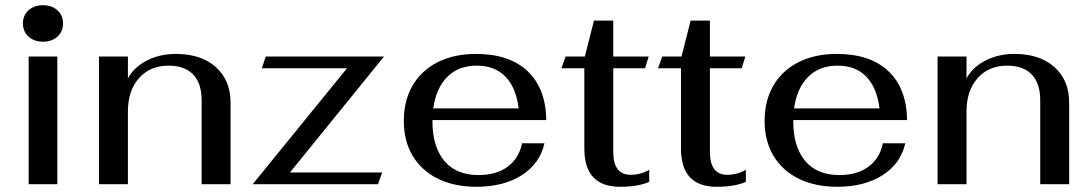

<svg xmlns="http://www.w3.org/2000/svg" viewBox="-20 -707 4182 737"><path d="M68 -617Q68 -648 89.5 -667.5Q111 -687 145 -687Q179 -687 200.5 -667.5Q222 -648 222 -617Q222 -586 200.5 -566.5Q179 -547 145 -547Q111 -547 89.5 -566.5Q68 -586 68 -617ZM90 -490H200V0H90Z M360 -490H471V-406Q494 -449 543.5 -474.5Q593 -500 655 -500Q752 -500 808.5 -449.5Q865 -399 865 -313V0H754V-322Q754 -387 721.5 -421Q689 -455 627 -455Q556 -455 513.5 -407Q471 -359 471 -279V0H360Z M1312 -445H985L1000 -490H1454L1093 -45H1447L1431 0H950Z M1984 -157H2070Q2052 -78 1982 -34Q1912 10 1809 10Q1724 10 1661 -21Q1598 -52 1564 -109Q1530 -166 1530 -243Q1530 -321 1564 -379Q1598 -437 1660.5 -468.5Q1723 -500 1807 -500Q1935 -500 2005 -434Q2075 -368 2077 -246H1640V-241Q1640 -144 1685.5 -89.5Q1731 -35 1817 -35Q1885 -35 1928.5 -67Q1972 -99 1984 -157ZM1643 -291H1971Q1961 -371 1920 -413Q1879 -455 1810 -455Q1740 -455 1697 -412Q1654 -369 1643 -291Z M2223 -137V-445H2135L2151 -490H2225L2260 -628H2334V-490H2470L2456 -445H2334V-124Q2334 -36 2401 -36Q2438 -36 2472 -55V-9Q2430 10 2360 10Q2223 10 2223 -137Z M2594 -137V-445H2506L2522 -490H2596L2631 -628H2705V-490H2841L2827 -445H2705V-124Q2705 -36 2772 -36Q2809 -36 2843 -55V-9Q2801 10 2731 10Q2594 10 2594 -137Z M3369 -157H3455Q3437 -78 3367 -34Q3297 10 3194 10Q3109 10 3046 -21Q2983 -52 2949 -109Q2915 -166 2915 -243Q2915 -321 2949 -379Q2983 -437 3045.5 -468.5Q3108 -500 3192 -500Q3320 -500 3390 -434Q3460 -368 3462 -246H3025V-241Q3025 -144 3070.5 -89.5Q3116 -35 3202 -35Q3270 -35 3313.5 -67Q3357 -99 3369 -157ZM3028 -291H3356Q3346 -371 3305 -413Q3264 -455 3195 -455Q3125 -455 3082 -412Q3039 -369 3028 -291Z M3579 -490H3690V-406Q3713 -449 3762.5 -474.5Q3812 -500 3874 -500Q3971 -500 4027.5 -449.5Q4084 -399 4084 -313V0H3973V-322Q3973 -387 3940.5 -421Q3908 -455 3846 -455Q3775 -455 3732.5 -407Q3690 -359 3690 -279V0H3579Z"/></svg>

Font: Fahkwang Medium
Style: Regular
Weight: 500
Version: Version 1.000; ttfautohint (v1.6)